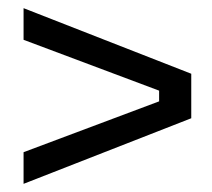

<svg xmlns="http://www.w3.org/2000/svg" viewBox="-20 -570 515 466"><path d="M37.2 -123.8V-200.6L366.2 -324V-350L37.2 -473.4V-550.2L444.2 -391V-283Z"/></svg>

Font: Mozilla Headline ExtraLight
Style: Regular
Weight: 200
Designer: Studio DRAMA
Foundry: Studio DRAMA
Version: Version 1.000